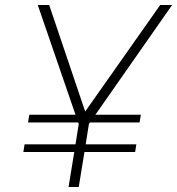

<svg xmlns="http://www.w3.org/2000/svg" viewBox="-20 -753 713 773"><path d="M364 -291H547L542 -260H342L338 -254L325 -172H529L524 -141H320L297 0H256L279 -141H74L79 -172H284L297 -254L295 -260H93L98 -291H284L132 -733H178L323 -304L625 -733H673Z"/></svg>

Font: Exo ExtraLight
Style: Italic
Weight: 275
Italic angle: -9°
Designer: Natanael Gama
Foundry: Natanael Gama
Version: Version 1.500; ttfautohint (v1.6)